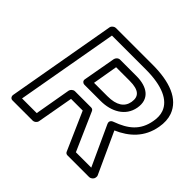

<svg xmlns="http://www.w3.org/2000/svg" viewBox="-177 -943 1175 1175"><g transform="rotate(45 410.5 -355.5)"><path d="M767 -496C750 -399 690 -353 599 -320C592 -318 570 -308 581 -284L700 -25H567L458 -273C455 -280 448 -285 439 -285H299C284 -285 271 -271 269 -260L228 -25H101L218 -686H511C652 -686 738 -647 763 -577C771 -554 773 -528 767 -496ZM817 -496C824 -535 822 -570 811 -601C776 -696 668 -736 520 -736H202C191 -736 175 -726 172 -711L47 0C45 11 53 25 68 25H244C255 25 270 15 273 0L315 -235H416L525 13C528 20 535 25 544 25H732C743 25 759 15 762 0L763 -7C764 -11 763 -16 761 -20L639 -286C727 -324 798 -387 817 -496ZM640 -484C656 -572 595 -617 499 -617H357C342 -617 330 -603 328 -592L290 -379C287 -364 300 -354 311 -354H452C543 -354 624 -396 640 -484ZM590 -484C581 -433 540 -404 461 -404H345L373 -567H490C572 -567 599 -538 590 -484Z"/></g></svg>

Font: Asimov
Style: XWidOuIt
Weight: 500
Designer: Google
Version: Version 2.000980; 2014